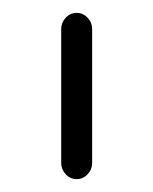

<svg xmlns="http://www.w3.org/2000/svg" viewBox="-20 -735 238 298"><path d="M99 -457Q89 -457 82 -464.5Q75 -472 75 -482V-690Q75 -700 82 -707.5Q89 -715 99 -715Q109 -715 116 -707.5Q123 -700 123 -690V-482Q123 -472 116 -464.5Q109 -457 99 -457Z"/></svg>

Font: Zen Kurenaido
Style: ARC
Weight: 400
Designer: Yoshimichi Ohira
Foundry: Positype
Version: Version 1.001